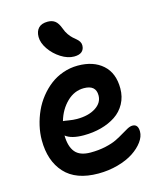

<svg xmlns="http://www.w3.org/2000/svg" viewBox="-130 -922 884 1075"><g transform="rotate(-15 312.5 -384.5)"><path d="M344.2 -605Q307.1 -605 268.3 -629.6Q229.5 -654.3 204.3 -691.2Q179.2 -728 179.2 -762.2Q179.2 -794.9 196.8 -813.5Q214.4 -832 250 -832Q275.9 -832 292.7 -819.1Q309.6 -806.2 321.8 -772.9Q329.1 -752 340.6 -735.8Q352.1 -719.7 362.5 -710.4Q373 -701.2 382.6 -693.1Q392.1 -685.1 397.9 -675.5Q403.8 -666 403.8 -653.8Q403.8 -630.9 388.9 -617.9Q374 -605 344.2 -605ZM306.2 63Q176.3 63 111.6 -8.1Q46.9 -79.1 46.9 -199.2Q46.9 -240.2 56.6 -282.5Q66.4 -324.7 84 -363.8Q101.6 -402.8 128.7 -437Q155.8 -471.2 188.5 -496.3Q221.2 -521.5 262.7 -536.1Q304.2 -550.8 349.1 -550.8Q439.5 -550.8 493.2 -502.9Q546.9 -455.1 546.9 -366.2Q546.9 -317.4 525.6 -278.3Q504.4 -239.3 467.5 -214.8Q430.7 -190.4 383.3 -177.7Q335.9 -165 282.2 -165Q210 -165 176.8 -191.9Q177.7 -127.9 204.8 -95Q231.9 -62 293.9 -62Q340.8 -62 380.6 -70.8Q420.4 -79.6 445.8 -92Q471.2 -104.5 491.2 -116.9Q511.2 -129.4 528.1 -138.2Q544.9 -147 558.1 -147Q590.8 -147 590.8 -104Q590.8 -75.2 569.1 -45.4Q547.4 -15.6 510.7 8.5Q474.1 32.7 419.9 47.9Q365.7 63 306.2 63ZM349.1 -419.9Q293.9 -419.9 250.7 -377.9Q207.5 -335.9 189 -272Q195.3 -272 221.2 -267.6Q247.1 -263.2 269 -263.2Q335.4 -263.2 377.2 -290Q418.9 -316.9 418.9 -359.9Q418.9 -419.9 349.1 -419.9Z"/></g></svg>

Font: Shantell Sans Irregular Bouncy
Style: Regular
Weight: 600
Designer: Stephen Nixon, Anya Danilova, Shantell Martin
Foundry: Arrow Type
Version: Version 1.006;[9816181b4]